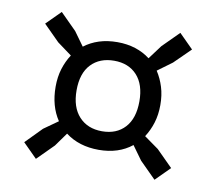

<svg xmlns="http://www.w3.org/2000/svg" viewBox="-62 -690 722 641"><g transform="rotate(10 299.0 -370.0)"><path d="M50 -169 104 -224 152 -258Q121 -304 121 -370Q121 -403 129.5 -430.5Q138 -458 153 -481L104 -517L50 -571L98 -619L153 -564L187 -517Q209 -534 237 -543Q265 -552 299 -552Q332 -552 360 -543Q388 -534 410 -517L445 -564L500 -619L548 -571L493 -517L444 -481Q459 -458 467.5 -430.5Q476 -403 476 -370Q476 -337 467.5 -309.5Q459 -282 444 -259L493 -224L548 -169L500 -121L445 -176L411 -223Q366 -187 299 -187Q232 -187 186 -222L153 -176L98 -121ZM192 -370Q192 -313 221 -281.5Q250 -250 299 -250Q348 -250 376.5 -281Q405 -312 405 -370Q405 -427 376.5 -458Q348 -489 299 -489Q250 -489 221 -458.5Q192 -428 192 -370Z"/></g></svg>

Font: Encode Sans Narrow
Style: Medium
Weight: 500
Designer: Pablo Impallari, Andres Torresi
Foundry: Pablo Impallari, Andres Torresi
Version: Version 1.000; ttfautohint (v1.00) -l 8 -r 50 -G 200 -x 14 -